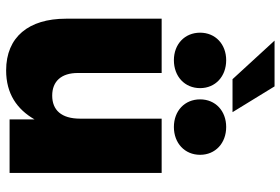

<svg xmlns="http://www.w3.org/2000/svg" viewBox="-170 -768 950 651"><g transform="rotate(90 305.5 -443.0)"><path d="M219.2 11.7C298.8 11.7 351.1 -25.4 385.3 -84.5V0H566.9V-515.6H382.8V-239.3C382.8 -175.3 353.5 -144.5 304.7 -144.5C255.9 -144.5 228 -175.8 228 -231V-515.6H43.9V-190.9C43.9 -65.4 105.5 11.7 219.2 11.7ZM411.1 -557.1C465.8 -557.1 505.4 -593.8 505.4 -646C505.4 -697.8 465.8 -734.4 411.1 -734.4C356.4 -734.4 317.4 -697.8 317.4 -646C317.4 -593.8 356.4 -557.1 411.1 -557.1ZM184.6 -557.1C239.7 -557.1 279.3 -593.8 279.3 -646C279.3 -697.8 239.7 -734.4 184.6 -734.4C130.4 -734.4 91.3 -697.8 91.3 -646C91.3 -593.8 130.4 -557.1 184.6 -557.1ZM249 -755.9H360.8L273.4 -898.4H118.2Z"/></g></svg>

Font: Raveo Display Display ExtraBold
Style: Regular
Weight: 800
Designer: Jakub Foglar, Rasmus Andersson (Inter)
Foundry: Jakubfoglar.com
Version: Version 1.100;Glyphs 3.2.3 (3260)